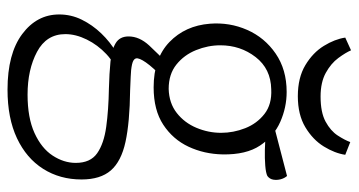

<svg xmlns="http://www.w3.org/2000/svg" viewBox="-236 -470 931 498"><g transform="rotate(90 229.0 -221.5)"><path d="M381 -334Q380 -286 361 -245.5Q342 -205 304 -180Q266 -155 207 -155Q132 -155 89.5 -196Q47 -237 42 -301Q38 -352 58 -397.5Q78 -443 119.5 -471.5Q161 -500 219 -500Q259 -500 296.5 -483.5Q334 -467 358 -431Q382 -395 381 -334ZM211 -194Q248 -195 273.5 -215Q299 -235 312 -266Q325 -297 325 -330Q325 -362 313 -392.5Q301 -423 276 -442.5Q251 -462 212 -460Q159 -459 128.5 -419.5Q98 -380 98 -328Q98 -296 110.5 -265Q123 -234 148 -214Q173 -194 211 -194ZM151 -196 184 -181Q155 -153 142.5 -135Q130 -117 132 -109Q134 -102 147.5 -99Q161 -96 179.5 -95.5Q198 -95 215 -94Q298 -93 348.5 -82Q399 -71 422.5 -44Q446 -17 446 32Q446 88 418.5 131.5Q391 175 339 199.5Q287 224 213 224Q120 224 69 186Q18 148 18 90Q18 59 31.5 31.5Q45 4 67 -19Q89 -42 116 -58Q143 -74 171 -81L175 -63Q145 -55 121 -32.5Q97 -10 83 18.5Q69 47 69 74Q69 123 115 147.5Q161 172 226 172Q286 172 325.5 154Q365 136 384 107Q403 78 403 47Q403 9 378 -8.5Q353 -26 309.5 -32Q266 -38 210 -39Q171 -40 140.5 -43Q110 -46 92.5 -56.5Q75 -67 75 -90Q75 -118 98.5 -143.5Q122 -169 151 -196ZM291 -463 437 -501Q443 -494 445.5 -484.5Q448 -475 446.5 -465.5Q445 -456 437 -450Q429 -446 410 -444.5Q391 -443 369.5 -443.5Q348 -444 332 -445Q316 -446 313 -445ZM231 -588Q272 -588 296 -601Q320 -614 332 -632.5Q344 -651 349 -665L382 -652Q378 -625 360.5 -596.5Q343 -568 310.5 -548.5Q278 -529 230 -529Q182 -529 149.5 -548.5Q117 -568 99.5 -596.5Q82 -625 78 -652L111 -667Q117 -653 131 -634Q145 -615 169.5 -601.5Q194 -588 231 -588Z"/></g></svg>

Font: Karma Variable Light
Style: Regular
Weight: 300
Designer: Joana Correia
Foundry: Indian Type Foundry
Version: Version 3.000